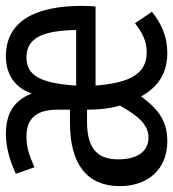

<svg xmlns="http://www.w3.org/2000/svg" viewBox="6 -590 589 653"><g transform="rotate(-90 300.5 -263.5)"><path d="M435 -538C371 -538 327 -504 309 -450C288 -503 250 -538 171 -538C128 -538 80 -525 36 -504L58 -441C102 -460 127 -468 163 -468C221 -468 254 -437 254 -363V-320H208C68 -320 -6 -261 -6 -151C-6 -53 53 11 146 11C213 11 253 -16 299 -78C331 -21 377 11 447 11C504 11 546 -9 587 -41L548 -99C514 -73 487 -59 449 -59C378 -59 345 -113 336 -233H605C606 -245 607 -261 607 -279C607 -440 554 -538 435 -538ZM432 -468C500 -468 523 -409 525 -299H336C344 -424 372 -468 432 -468ZM254 -262C254 -221 258 -182 268 -150C232 -87 203 -53 159 -53C114 -53 85 -88 85 -156C85 -220 115 -262 212 -262Z"/></g></svg>

Font: FiraMono Nerd Font
Style: Regular
Weight: 400
Designer: Carrois Corporate & Edenspiekermann AG
Foundry: Carrois Corporate GbR & Edenspiekermann AG
Version: Version 003.206;Nerd Fonts 3.3.0